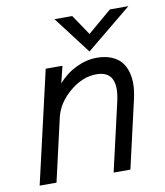

<svg xmlns="http://www.w3.org/2000/svg" viewBox="-79 -756 707 821"><g transform="rotate(-10 274.5 -345.0)"><path d="M336.4 -527.8 212.9 -689.9H290L349.6 -601.6L453.6 -689.9H533.7ZM26.9 0 139.2 -487.8H211.9L193.8 -414.1Q226.1 -452.1 271.2 -474.1Q316.4 -496.1 361.8 -496.1Q397.9 -496.1 424.8 -485.1Q451.7 -474.1 467.3 -455.3Q482.9 -436.5 490.2 -410.4Q497.6 -384.3 496.6 -354.7Q495.6 -325.2 487.8 -292L420.9 0H348.1L415.5 -293.5Q446.8 -426.8 348.1 -426.8Q287.6 -426.8 232.2 -380.1Q176.8 -333.5 162.6 -273.4L100.1 0Z"/></g></svg>

Font: HK Grotesk Italic
Style: Regular
Weight: 400
Italic angle: -13°
Designer: Alfredo Marco Pradil and Stefan Peev
Foundry: Hanken Design Co.
Version: Version 1.000;PS 001.000;hotconv 1.0.88;makeotf.lib2.5.64775